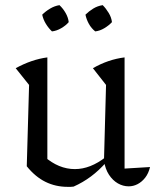

<svg xmlns="http://www.w3.org/2000/svg" viewBox="-20 -718 608 746"><path d="M464 -63 563 -69Q557 -44 544 -27.5Q531 -11 514.5 -2.5Q498 6 480 6Q458 6 438 -5.5Q418 -17 403.5 -39Q389 -61 384 -93L392 -388L341 -453Q400 -487 464 -495ZM266 7Q260 8 254.5 8Q249 8 243 8Q196 8 156.5 -11.5Q117 -31 84 -72L152 -110Q208 -61 271 -61Q331 -61 391 -108L393 -88Q365 -56 333.5 -32.5Q302 -9 266 7ZM84 -72 93 -388 41 -453Q103 -487 164 -495V-86ZM211 -698Q225 -685 235 -667.5Q245 -650 247 -632Q236 -619 218 -608.5Q200 -598 182 -596Q169 -608 158.5 -625Q148 -642 144 -661Q157 -674 174.5 -684.5Q192 -695 211 -698ZM379 -698Q392 -685 402.5 -667.5Q413 -650 415 -632Q403 -619 385.5 -608.5Q368 -598 350 -596Q335 -608 325.5 -625Q316 -642 312 -661Q325 -674 342 -684.5Q359 -695 379 -698Z"/></svg>

Font: Piazzolla 24pt
Style: Regular
Weight: 400
Designer: Juan Pablo del Peral
Foundry: Huerta Tipografica
Version: Version 2.005